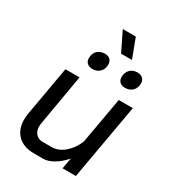

<svg xmlns="http://www.w3.org/2000/svg" viewBox="-206 -976 991 1098"><g transform="rotate(30 289.5 -427.0)"><path d="M47 -132Q47 -151 50 -170L108 -499H201L144 -168Q141 -155 141 -142Q141 -111 157.5 -92.5Q174 -74 202 -74H263Q306 -74 345 -107Q384 -140 406 -194L460 -499H553L465 0H377L390 -72Q359 -36 322.5 -14Q286 8 255 8H192Q124 8 85.5 -29.5Q47 -67 47 -132ZM277 -862H363L411 -735H339ZM192 -621Q192 -652 210.5 -670.5Q229 -689 260 -689Q282 -689 294.5 -677Q307 -665 307 -645Q307 -614 288.5 -595.5Q270 -577 240 -577Q218 -577 205 -589Q192 -601 192 -621ZM408 -621Q408 -652 426.5 -670.5Q445 -689 475 -689Q497 -689 510 -677Q523 -665 523 -645Q523 -614 504.5 -595.5Q486 -577 455 -577Q433 -577 420.5 -589Q408 -601 408 -621Z"/></g></svg>

Font: Bai Jamjuree Medium
Style: Italic
Weight: 500
Italic angle: -10°
Version: Version 1.000; ttfautohint (v1.6)